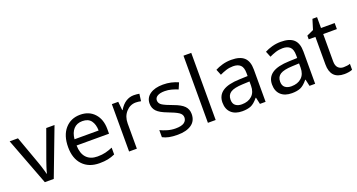

<svg xmlns="http://www.w3.org/2000/svg" viewBox="-46 -1396 3796 2042"><g transform="rotate(-20 1852.5 -375.0)"><path d="M203.1 0 0 -536.1H94.2L208 -220.2L220.7 -183.6Q227.1 -164.1 232.9 -144.5L244.1 -107.4Q249 -89.8 251 -78.1H254.9Q257.8 -89.8 262.9 -107.9Q268.1 -126 274.4 -145.5L287.6 -184.6Q293.9 -204.1 299.8 -220.2L414.1 -536.1H507.8L304.2 0Z M799.8 -545.9Q900.4 -545.9 960.7 -479.7Q1021 -413.6 1021 -304.2V-251H653.8Q655.8 -159.7 700 -112.3Q744.1 -64.9 824.7 -64.9Q876.5 -64.9 915.8 -74.7Q955.1 -84.5 996.6 -102.1V-24.9Q956.1 -6.8 916 1.5Q876 9.8 820.8 9.8Q700.7 9.8 631.8 -63Q563 -135.7 563 -264.2Q563 -396 628.2 -470.9Q693.4 -545.9 799.8 -545.9ZM655.8 -320.8H928.7Q927.7 -390.1 896.7 -432.1Q865.7 -474.1 798.8 -474.1Q735.8 -474.1 699.2 -433.6Q662.6 -393.1 655.8 -320.8Z M1469.7 -540 1459 -459Q1445.8 -461.9 1430.2 -463.9Q1414.6 -465.8 1400.9 -465.8Q1335.9 -465.8 1290.3 -414.8Q1244.6 -363.8 1244.6 -286.1V0H1156.7V-536.1H1229L1238.8 -438H1242.7Q1275.4 -492.7 1316.9 -519.3Q1358.4 -545.9 1406.7 -545.9Q1421.9 -545.9 1438.7 -544.4Q1455.6 -543 1469.7 -540Z M1536.6 -23.9V-104Q1568.8 -87.9 1614 -74.5Q1659.2 -61 1707 -61Q1773.9 -61 1804 -82.5Q1834 -104 1834 -140.1Q1834 -174.8 1799.6 -197.8Q1765.1 -220.7 1683.3 -251.2Q1601.6 -281.7 1568.6 -316.7Q1535.6 -351.6 1535.6 -403.8Q1535.6 -470.2 1590.3 -508.1Q1645 -545.9 1736.8 -545.9Q1785.6 -545.9 1827.6 -536.4Q1869.6 -526.9 1907.7 -509.8L1877.9 -439.9Q1843.8 -454.1 1806.9 -464.1Q1770 -474.1 1731 -474.1Q1676.8 -474.1 1648.2 -456.5Q1619.6 -439 1619.6 -409.2Q1619.6 -374 1653.8 -353Q1688 -332 1769.5 -302.5Q1851.1 -272.9 1885 -237.3Q1918.9 -201.7 1918.9 -147.9Q1918.9 -69.8 1861.3 -30Q1803.7 9.8 1705.1 9.8Q1647.9 9.8 1607.9 1.5Q1567.9 -6.8 1536.6 -23.9Z M2136.7 0H2048.8V-759.8H2136.7Z M2637.7 0 2620.6 -76.2H2616.7Q2572.3 -22 2533.4 -6.1Q2494.6 9.8 2436.5 9.8Q2356.9 9.8 2312.3 -32Q2267.6 -73.7 2267.6 -148.9Q2267.6 -230 2330.1 -272.9Q2392.6 -315.9 2524.9 -319.8L2615.7 -323.2V-355Q2615.7 -420.9 2586.9 -447.5Q2558.1 -474.1 2504.9 -474.1Q2462.9 -474.1 2424.8 -461.7Q2386.7 -449.2 2353.5 -433.1L2326.7 -499Q2361.8 -518.1 2409.4 -531.5Q2457 -544.9 2509.8 -544.9Q2608.4 -544.9 2655 -501.7Q2701.7 -458.5 2701.7 -365.2V0ZM2614.7 -213.9V-262.2L2535.6 -258.8Q2440.4 -254.9 2399.7 -229Q2358.9 -203.1 2358.9 -147.9Q2358.9 -103 2385.7 -82Q2412.6 -61 2456.5 -61Q2528.8 -61 2571.8 -100.6Q2614.7 -140.1 2614.7 -213.9Z M3198.7 0 3181.6 -76.2H3177.7Q3133.3 -22 3094.5 -6.1Q3055.7 9.8 2997.6 9.8Q2918 9.8 2873.3 -32Q2828.6 -73.7 2828.6 -148.9Q2828.6 -230 2891.1 -272.9Q2953.6 -315.9 3085.9 -319.8L3176.8 -323.2V-355Q3176.8 -420.9 3147.9 -447.5Q3119.1 -474.1 3065.9 -474.1Q3023.9 -474.1 2985.8 -461.7Q2947.8 -449.2 2914.6 -433.1L2887.7 -499Q2922.9 -518.1 2970.5 -531.5Q3018.1 -544.9 3070.8 -544.9Q3169.4 -544.9 3216.1 -501.7Q3262.7 -458.5 3262.7 -365.2V0ZM3175.8 -213.9V-262.2L3096.7 -258.8Q3001.5 -254.9 2960.7 -229Q2919.9 -203.1 2919.9 -147.9Q2919.9 -103 2946.8 -82Q2973.6 -61 3017.6 -61Q3089.8 -61 3132.8 -100.6Q3175.8 -140.1 3175.8 -213.9Z M3682.6 -73.2V-5.9Q3668.9 1 3642.8 5.4Q3616.7 9.8 3592.8 9.8Q3512.7 9.8 3474.1 -32.2Q3435.5 -74.2 3435.5 -155.8V-467.8H3359.9V-509.8L3436.5 -544.9L3471.7 -659.2H3523.9V-536.1H3678.7V-467.8H3523.9V-158.2Q3523.9 -108.9 3547.4 -85.4Q3570.8 -62 3607.9 -62Q3627.9 -62 3648.9 -64.9Q3669.9 -67.9 3682.6 -73.2Z"/></g></svg>

Font: NotoSansMyanmarRegular
Style: Regular
Weight: 400
Designer: Monotype Design team
Foundry: Monotype Imaging Inc.
Version: Version 1.05